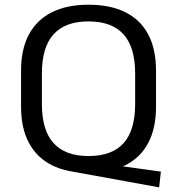

<svg xmlns="http://www.w3.org/2000/svg" viewBox="-20 -728 754 818"><path d="M271.7 0 305.3 -46.6 665.4 3.1 658 70.3ZM357.2 7.9Q264.8 7.9 200.8 -24.3Q136.8 -56.5 103.2 -119.3Q69.7 -182.1 69.7 -272.7V-427.3Q69.7 -518.7 103.2 -581.1Q136.8 -643.5 200.8 -675.7Q264.8 -707.9 357.2 -707.9Q450.4 -707.9 514.5 -675.7Q578.6 -643.5 611.6 -581.1Q644.7 -518.7 644.7 -427.3V-272.7Q644.7 -182.1 611.6 -119.3Q578.6 -56.5 514.5 -24.3Q450.4 7.9 357.2 7.9ZM357.2 -63.2Q457.3 -63.2 506.6 -118.2Q555.8 -173.1 555.8 -285V-415Q555.8 -526.9 506.2 -581.8Q456.5 -636.8 357.2 -636.8Q257.9 -636.8 208.2 -581.8Q158.5 -526.9 158.5 -415V-285Q158.5 -173.1 208.2 -118.2Q257.9 -63.2 357.2 -63.2Z"/></svg>

Font: Pathway Extreme 8pt Thin
Style: Regular
Weight: 100
Version: Version 1.001;gftools[0.9.26]